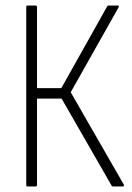

<svg xmlns="http://www.w3.org/2000/svg" viewBox="-20 -675 478 695"><path d="M79 0Q75 0 75 -6V-649Q75 -655 79 -655H108Q114 -655 114 -649V-356H202L368 -652Q370 -654 371 -654.5Q372 -655 374 -655H407Q410 -655 410.5 -653Q411 -651 409 -648L236 -341L428 -7Q429 -4 428.5 -2Q428 0 424 0H391Q388 0 386.5 -0.5Q385 -1 384 -3L203 -318H114V-6Q114 0 108 0Z"/></svg>

Font: Sofia Sans Condensed ExtraLight
Style: Regular
Weight: 250
Version: Version 4.100